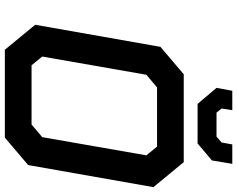

<svg xmlns="http://www.w3.org/2000/svg" viewBox="-113 -864 977 791"><g transform="rotate(90 375.5 -468.5)"><path d="M408 -794 342 -872 354 -937H434L427 -893L444 -872H543L567 -893L575 -937H655L641 -853L571 -794ZM185 0 82 -125 173 -641 286 -737H648L751 -612L660 -96L547 0ZM249 -110H493L545 -154L620 -583L584 -627H340L288 -583L213 -154Z"/></g></svg>

Font: Tomorrow Medium
Style: Italic
Weight: 500
Italic angle: -10°
Designer: Tony de Marco, Monica Rizzolli
Foundry: Just in Type
Version: Version 2.002